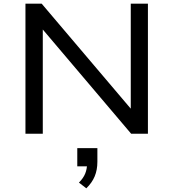

<svg xmlns="http://www.w3.org/2000/svg" viewBox="-20 -725 940 1041"><path d="M118 0V-705H206L688 -137H689V-705H782V0H691L212 -565V0ZM448 296 408 265Q432 241 442 216Q452 191 452 163L469 177H399V78H508V152Q508 196 493.5 231Q479 266 448 296Z"/></svg>

Font: Nunito Sans 7pt SemiExpanded
Style: Regular
Weight: 400
Width: 6
Designer: Vernon Adams
Foundry: Vernon Adams
Version: Version 3.101;gftools[0.9.27]